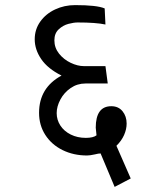

<svg xmlns="http://www.w3.org/2000/svg" viewBox="-20 -631 640 752"><path d="M352.5 -26.5Q332.5 -22 321 -22Q268 -22 225 -43.2Q182 -64.5 157.5 -102.5Q133 -140.5 133 -189Q133 -287.5 221 -335Q167 -362 141.5 -399.5Q116 -437 116 -477Q116 -516 137.8 -546.5Q159.5 -577 195.8 -594Q232 -611 274 -611Q360 -611 390 -598L393 -535Q355.5 -543 284 -543Q269 -543 248 -537.5Q227 -532 210 -516.2Q193 -500.5 193 -473Q193 -444 211.2 -421Q229.5 -398 256.8 -385Q284 -372 309 -372H393L402 -304H315Q282.5 -304 256.8 -286.2Q231 -268.5 216.5 -241.2Q202 -214 202 -188Q202 -161.5 216.5 -139.2Q231 -117 257.2 -104Q283.5 -91 316 -91Q345 -91 358 -101L355 -131Q355 -215 416 -215Q444 -215 460 -195.2Q476 -175.5 476 -147Q476 -125 466 -102.2Q456 -79.5 436 -60L492 68L429 101L374 -30Q365.5 -30 352.5 -26.5Z"/></svg>

Font: JuliaMono Light
Style: Regular
Weight: 300
Monospace: yes
Designer: cormullion
Foundry: corm
Version: Version 0.054; ttfautohint (v1.8.4)